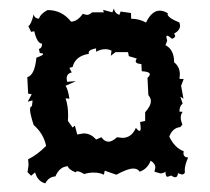

<svg xmlns="http://www.w3.org/2000/svg" viewBox="-20 -468 484 443"><path d="M84.5 -44.9Q66.4 -49.8 61 -70.3L51.8 -62.5L43.5 -70.8L45.9 -86.9L44.9 -100.6Q64.9 -109.9 86.4 -131.3Q80.6 -159.7 57.6 -179.7Q49.3 -205.6 49.3 -214.8Q49.3 -222.2 53.7 -223.1L55.2 -236.3L43.9 -233.4L53.2 -250.5L44.9 -252L43 -290Q60.1 -294.4 64 -335Q79.6 -340.3 79.6 -343.3Q79.6 -345.2 71.8 -345.7L69.8 -355Q77.1 -356.9 77.1 -367.2Q65.4 -367.7 59.1 -396L51.8 -394.5L45.4 -407.7Q51.8 -411.1 57.6 -434.6Q60.1 -425.3 69.8 -424.8Q73.7 -436.5 89.8 -444.8Q123 -444.8 144 -418Q158.7 -418.5 170.9 -436L180.2 -433.6Q186.5 -433.6 192.4 -439.5H219.7L217.8 -445.3L239.3 -439.5L242.7 -448.2Q245.1 -437 255.4 -433.6L258.3 -441.4L282.2 -438L282.7 -424.8Q300.8 -424.8 316.9 -416Q330.1 -443.4 348.6 -443.4Q357.4 -443.4 367.2 -437.5L366.7 -435.5Q366.7 -427.2 394 -416L395.5 -409.2Q395.5 -397.9 381.8 -390.6L384.3 -385.3Q384.3 -381.3 377 -378.4Q368.7 -385.7 365.7 -385.7Q363.8 -385.7 363.8 -382.3L365.7 -374L361.8 -363.8Q381.8 -353.5 381.8 -324.2Q395 -314 395 -295.9L394 -286.1L403.8 -285.6L397.9 -270L403.3 -240.2L396 -245.1L401.4 -229Q394 -223.1 394 -210.4L401.4 -210Q397 -204.1 397 -196.3Q397 -189.9 400.9 -180.7L396 -174.8Q377.9 -172.9 370.6 -152.8Q383.3 -126.5 403.8 -119.1L403.3 -114.7Q403.3 -105 414.1 -104.5Q406.2 -87.4 406.2 -74.7L406.7 -70.3Q404.8 -65.4 399.4 -65.4L390.6 -68.4Q390.1 -59.1 384.3 -59.1Q380.4 -59.1 375 -63L366.7 -60.1Q361.8 -60.1 361.8 -71.8Q356.4 -67.9 350.1 -67.9L336.4 -71.8L338.4 -81.1Q338.4 -90.8 327.6 -97.2Q320.3 -78.1 302.2 -71.8Q297.9 -79.1 287.6 -79.1Q274.4 -79.1 248.5 -64.9L221.7 -74.2L219.7 -64.9Q210 -69.8 196.3 -69.8Q184.1 -69.8 174.3 -66.4Q163.6 -72.8 158.7 -72.8Q155.8 -72.8 154.8 -70.3Q137.7 -77.1 136.7 -84.5Q117.2 -83.5 107.9 -61Q92.3 -60.1 84.5 -44.9ZM230.5 -141.1Q238.8 -141.1 250 -151.4L262.2 -149.9Q283.7 -149.9 293.5 -172.9Q299.3 -166 301.8 -166Q304.7 -166 304.7 -172.9L303.2 -186.5L314.9 -189V-209Q328.1 -223.6 328.1 -234.9Q328.1 -241.7 322.3 -248.5L320.3 -288.1Q325.7 -293.5 325.7 -296.4Q325.7 -302.7 307.1 -303.7L306.2 -320.3Q293 -320.8 293 -327.1L295.4 -333L277.3 -338.4L275.4 -347.7H246.6L235.8 -339.4L237.3 -351.1Q231 -354.5 222.7 -354.5Q212.4 -354.5 201.7 -348.6V-356.4Q184.6 -353.5 184.6 -346.2L185.1 -343.8Q153.8 -338.9 147.5 -313.5L140.1 -311.5L145.5 -300.8Q133.8 -298.3 133.8 -286.6L134.8 -279.3L155.3 -280.8L131.3 -270Q137.2 -261.2 140.1 -240.2L131.3 -241.2Q137.2 -224.1 137.2 -201.7L136.7 -189L147.5 -173.8L152.8 -178.2L158.2 -157.7L172.9 -160.2Q189.9 -160.2 201.7 -146L213.9 -151.4Q221.2 -141.1 230.5 -141.1Z"/></svg>

Font: Truetypewriter PolyglOTT
Style: Regular
Weight: 400
Designer: Sergey Beatoff a.k.a. Sam_T
Version: Version 3.76